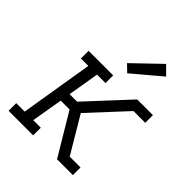

<svg xmlns="http://www.w3.org/2000/svg" viewBox="-214 -901 1028 1028"><g transform="rotate(45 300.0 -387.0)"><path d="M25 0V-58H89L157 -472H101V-530H287V-472H223L193 -294H250L469 -530H588V-472H499L307 -265L430 -58H512V0H392L251 -236H184L154 -58H211V0ZM332 -591 293 -629 444 -774 492 -726Z"/></g></svg>

Font: Iosevka Curly Slab LtExObl
Style: Regular
Weight: 300
Width: 7
Italic angle: -9°
Monospace: yes
Designer: Belleve Invis
Foundry: Belleve Invis
Version: Version 11.1.0; ttfautohint (v1.8.3)